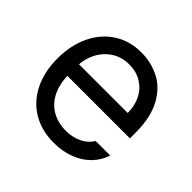

<svg xmlns="http://www.w3.org/2000/svg" viewBox="-141 -681 835 835"><g transform="rotate(45 276.5 -263.0)"><path d="M42 -260.7Q42 -341.8 72.3 -404.8Q102.5 -467.8 156.7 -502.4Q210.9 -537.1 282.2 -537.1Q342.8 -537.1 394.5 -510.7Q446.3 -484.4 478.5 -424.8Q510.7 -365.2 510.7 -272.5V-237.3H100.6V-308.6H425.8Q425.8 -353.5 408.2 -388.2Q390.6 -422.9 357.9 -442.9Q325.2 -462.9 282.2 -462.9Q235.4 -462.9 200.2 -439.9Q165 -417 145.5 -378.4Q126 -339.8 126 -295.9V-248Q126 -189.5 146.5 -147.9Q167 -106.4 204.1 -85Q241.2 -63.5 290 -63.5Q320.3 -63.5 344.7 -71.8Q369.1 -80.1 386.2 -93.3Q403.3 -106.4 413.1 -124H502.9Q490.2 -84 460.9 -53.7Q431.6 -23.4 387.7 -6.3Q343.8 10.7 290 10.7Q214.8 10.7 158.7 -22.9Q102.5 -56.6 72.3 -118.2Q42 -179.7 42 -260.7Z"/></g></svg>

Font: Pretendard Std Variable
Style: Regular
Weight: 400
Designer: Base glyphs from Inter by Rasmus Andersson; Hangeul glyphs from Noto Sans CJK(Source Han Sans) by Jang Soo-young and Kan
Foundry: Kil Hyung-jin
Version: Version 1.309;Glyphs 3.2 (3225)